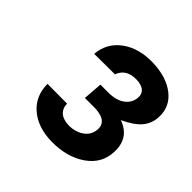

<svg xmlns="http://www.w3.org/2000/svg" viewBox="-115 -818 598 598"><g transform="rotate(45 184.5 -518.5)"><path d="M168.5 -553.2H209Q238.8 -554.2 257.6 -567.9Q276.4 -581.5 279.8 -604Q284.2 -636.7 248 -643.1L236.8 -644Q191.4 -645 177.7 -607.9L86.9 -607.4Q91.3 -658.7 131.8 -688.5Q172.4 -718.3 233.4 -717.3Q296.4 -715.8 333.7 -686.8Q371.1 -657.7 368.7 -609.9Q367.2 -581.1 349.4 -559.8Q331.5 -538.6 291.5 -520Q349.1 -500 347.2 -437Q345.7 -382.8 299.8 -351.1Q253.9 -319.3 186 -320.3Q125 -321.3 87.6 -353.3Q50.3 -385.3 50.3 -438.5L136.7 -438Q138.7 -394.5 190.4 -393.6Q216.8 -393.6 237.1 -407.2Q257.3 -420.9 260.7 -443.8Q267.1 -487.3 208.5 -489.7H163.6Z"/></g></svg>

Font: Roboto Medium
Style: Italic
Weight: 500
Italic angle: -12°
Designer: Google
Version: Version 2.134; 2016